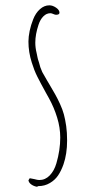

<svg xmlns="http://www.w3.org/2000/svg" viewBox="-20 -693 362 725"><path d="M119.6 12.2 124.5 9.8Q148.9 9.8 168.5 -2Q187 -12.7 199 -30Q210.9 -47.4 219.7 -72.3Q233.4 -111.8 233.4 -162.1Q233.4 -192.9 230 -216.8Q226.1 -243.2 221.2 -261.2Q216.3 -279.3 206.5 -300.8Q197.3 -320.8 188 -337.4Q178.7 -354 165 -377L157.2 -390.1L139.6 -420.9L132.3 -439L127.4 -456.5Q122.1 -472.2 121.6 -476.6L118.2 -493.2Q113.3 -512.7 113.3 -532.2Q113.3 -563 125.5 -599.6Q131.8 -619.1 143.6 -631.1Q155.3 -643.1 170.4 -643.1Q174.8 -643.1 181.2 -640.1Q188 -637.2 191.4 -637.2Q204.6 -637.2 204.6 -645Q204.6 -655.3 191.7 -664.1Q178.7 -672.9 166.5 -672.9Q147 -672.9 130.9 -658.4Q114.7 -644 105.5 -620.6Q96.7 -598.6 92 -576.4Q87.4 -554.2 87.4 -536.1Q87.4 -496.1 100.1 -456.5Q108.9 -427.7 120.6 -404.3Q132.3 -380.9 153.3 -342.8L165 -321.8Q184.1 -287.1 195.8 -249Q207.5 -210.9 207.5 -173.8Q207.5 -126 192.9 -76.2Q184.6 -47.9 167.7 -30.5Q150.9 -13.2 128.4 -13.2Q121.6 -13.2 109.9 -16.6Q100.1 -19 92.3 -20L87.4 -12.2Q88.9 -2.9 98.4 3.7Q107.9 10.3 119.6 12.2ZM199.2 -640.1H198.2V-641.1Q199.2 -641.1 199.2 -640.1Z"/></svg>

Font: Amatica SC
Style: Regular
Weight: 400
Version: Version 2.000